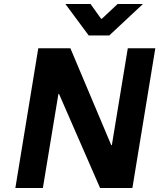

<svg xmlns="http://www.w3.org/2000/svg" viewBox="-20 -942 799 963"><path d="M172 -700H333L538 -214H541L621 -700H759L644 1H482L276 -471H273L195 1H57ZM434 -922 487 -848H491L570 -922H697L528 -764H425L308 -922Z"/></svg>

Font: Be Vietnam
Style: Bold Italic
Weight: 700
Italic angle: -9.66701°
Designer: Gabriel Lam
Foundry: TypeRant
Version: Version 3.000